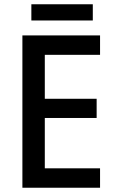

<svg xmlns="http://www.w3.org/2000/svg" viewBox="-20 -880 541 900"><path d="M415 -860H127V-784H415ZM449 0V-91H190V-327H433V-417H190V-623H449V-714H85V0Z"/></svg>

Font: Noto Sans Myanmar UI SemiCondensed Medium
Style: Regular
Weight: 500
Width: 4
Designer: Monotype Design Team
Foundry: Monotype Imaging Inc.
Version: Version 2.103